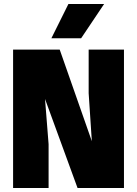

<svg xmlns="http://www.w3.org/2000/svg" viewBox="-20 -948 690 968"><path d="M46 0V-698H281L443 -236L427 -478V-698H605V0H371L207 -449L225 -221V0ZM239 -755 325 -928H505L389 -755Z"/></svg>

Font: Azeret Mono ExtraBold
Style: Regular
Weight: 800
Designer: Martin Vácha
Foundry: Displaay
Version: Version 1.002